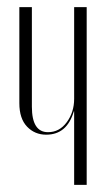

<svg xmlns="http://www.w3.org/2000/svg" viewBox="-20 -516 301 536"><path d="M186 -205Q167 -140 109 -140Q77 -140 55.5 -162.5Q34 -185 34 -228V-496H69V-218Q69 -147 114 -147Q146 -147 166.5 -175Q187 -203 187 -240V-496H222V0H187V-205Z"/></svg>

Font: Moniqa ExtLt Narrow Display
Style: Regular
Weight: 200
Width: 4
Designer: Rajesh Rajput
Foundry: Rajesh Rajput
Version: Version 1.000